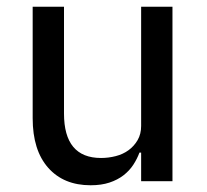

<svg xmlns="http://www.w3.org/2000/svg" viewBox="-20 -538 614 570"><path d="M399 -85H394Q387 -66 375.5 -48.5Q364 -31 346.5 -17.5Q329 -4 305 4Q281 12 249 12Q169 12 123 -40Q77 -92 77 -187V-518H170V-201Q170 -69 280 -69Q302 -69 323.5 -74.5Q345 -80 361.5 -92Q378 -104 388.5 -122Q399 -140 399 -164V-518H492V0H399Z"/></svg>

Font: IBM Plex Sans Arabic Text
Style: Regular
Weight: 450
Designer: Mike Abbink, Paul van der Laan, Pieter van Rosmalen, Wael Morcos, Khajak Apelian
Foundry: Bold Monday
Version: Version 1.2